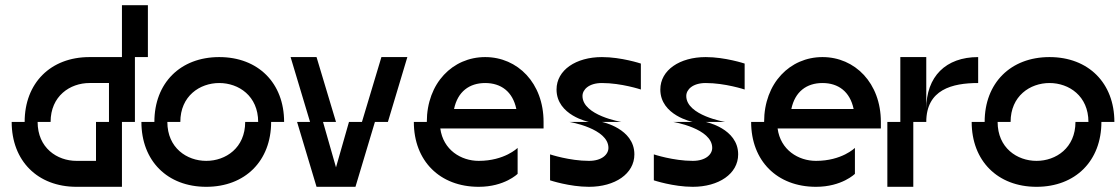

<svg xmlns="http://www.w3.org/2000/svg" viewBox="-20 -720 4315 740"><path d="M75 -250H25C25 -100 125 0 275 0H450V-250H500V-500H550V-700H450V-500H400H325C175 -500 75 -400 75 -250ZM125 -250H175C175 -350 250 -400 325 -400H400V-250H350V-100H275C200 -100 125 -150 125 -250Z M575 -250H525C525 -100 625 0 775 0C925 0 1025 -100 1025 -250H1075C1075 -400 975 -500 825 -500C675 -500 575 -400 575 -250ZM625 -250H675C675 -350 750 -400 825 -400C900 -400 975 -350 975 -250H925C925 -150 850 -100 775 -100C700 -100 625 -150 625 -250Z M1175 -250H1125L1200 0H1350L1425 -250H1475L1550 -500H1450L1375 -250H1325L1275 -75L1225 -250H1275L1200 -500H1100Z M1625 -250H1575C1575 -100 1675 0 1825 0C1925 0 1975 -50 1975 -50V-150C1975 -150 1925 -100 1825 -100C1757 -100 1688 -142 1677 -225H2075V-250C2075 -400 1975 -500 1850 -500C1725 -500 1625 -400 1625 -250ZM1730 -300C1744 -367 1789 -400 1850 -400C1911 -400 1956 -367 1970 -300Z M2250 -250H2175C2175 -250 2325 -225 2325 -150C2325 -125 2300 -100 2250 -100C2175 -100 2100 -125 2100 -125V-25C2100 -25 2175 0 2250 0C2350 0 2425 -50 2425 -125C2425 -225 2300 -250 2300 -250H2375C2375 -250 2225 -275 2225 -350C2225 -375 2250 -400 2300 -400C2375 -400 2450 -375 2450 -375V-475C2450 -475 2375 -500 2300 -500C2200 -500 2125 -450 2125 -375C2125 -275 2250 -250 2250 -250Z M2650 -250H2575C2575 -250 2725 -225 2725 -150C2725 -125 2700 -100 2650 -100C2575 -100 2500 -125 2500 -125V-25C2500 -25 2575 0 2650 0C2750 0 2825 -50 2825 -125C2825 -225 2700 -250 2700 -250H2775C2775 -250 2625 -275 2625 -350C2625 -375 2650 -400 2700 -400C2775 -400 2850 -375 2850 -375V-475C2850 -475 2775 -500 2700 -500C2600 -500 2525 -450 2525 -375C2525 -275 2650 -250 2650 -250Z M2925 -250H2875C2875 -100 2975 0 3125 0C3225 0 3275 -50 3275 -50V-150C3275 -150 3225 -100 3125 -100C3057 -100 2988 -142 2977 -225H3375V-250C3375 -400 3275 -500 3150 -500C3025 -500 2925 -400 2925 -250ZM3030 -300C3044 -367 3089 -400 3150 -400C3211 -400 3256 -367 3270 -300Z M3450 -250H3400V0H3500V-250H3550C3550 -375 3650 -400 3750 -400V-500C3625 -500 3550 -425 3550 -300V-500H3450Z M3775 -250H3725C3725 -100 3825 0 3975 0C4125 0 4225 -100 4225 -250H4275C4275 -400 4175 -500 4025 -500C3875 -500 3775 -400 3775 -250ZM3825 -250H3875C3875 -350 3950 -400 4025 -400C4100 -400 4175 -350 4175 -250H4125C4125 -150 4050 -100 3975 -100C3900 -100 3825 -150 3825 -250Z"/></svg>

Font: LS-VG5000 Shifted
Style: Regular
Weight: 400
Designer: Justin Bihan, 2021
Foundry: Justin Bihan, 2021
Version: Version 1.000;Glyphs 3.1.2 (3151)